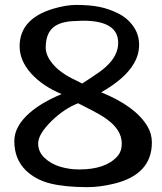

<svg xmlns="http://www.w3.org/2000/svg" viewBox="-20 -749 659 779"><path d="M134.8 -166.5Q134.8 -133.3 160.6 -108.6Q186.5 -84 223.6 -72.8Q260.7 -61.5 301.3 -61.5Q408.7 -61.5 456.1 -114.7Q474.1 -134.8 474.1 -166.5Q474.1 -221.7 413.1 -265.6Q401.4 -274.4 384.8 -283.9Q368.2 -293.5 357.9 -298.8Q347.7 -304.2 325 -315.7Q302.2 -327.1 296.9 -330.1Q240.7 -308.1 189.9 -258.8Q134.8 -205.1 134.8 -166.5ZM272.5 -663.1Q216.8 -659.2 191.2 -633.3Q165.5 -607.4 165.5 -555.7Q165.5 -523.4 194.3 -489.3Q225.1 -452.1 288.1 -422.9Q292.5 -420.9 297.1 -418.5Q301.8 -416 306.6 -413.6Q311.5 -411.1 313.5 -410.2Q320.8 -415 343 -429.4Q365.2 -443.8 380.6 -454.8Q396 -465.8 408.2 -476.6Q459.5 -522.5 459.5 -575.2Q459.5 -665 316.9 -665Q304.7 -665 272.5 -663.1ZM544.4 -566.4Q544.4 -461.9 390.6 -374.5Q530.3 -317.9 578.6 -235.8Q596.2 -206.1 596.2 -170.9Q596.2 -41.5 443.4 -3.9Q385.3 10.3 335 10.3Q244.1 10.3 184.1 -4.6Q124 -19.5 84 -58.6Q38.1 -104 38.1 -176.8Q38.1 -236.3 99.6 -290.5Q149.4 -334 230 -367.2Q152.3 -399.9 106 -451.2Q59.6 -503.4 59.6 -561Q59.6 -672.4 195.3 -713.4Q248 -729 288.6 -729Q343.8 -729 382.8 -721.2Q421.9 -713.4 459 -694.8Q496.6 -676.3 520.5 -642.8Q544.4 -609.4 544.4 -566.4Z"/></svg>

Font: Corben
Style: Regular
Weight: 400
Designer: vernon adams
Foundry: vernon adams
Version: Version 1.100